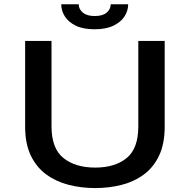

<svg xmlns="http://www.w3.org/2000/svg" viewBox="-20 -898 915 928"><path d="M440 11Q373 11 312.2 -4.5Q251.5 -20 204 -54.5Q156.5 -89 129 -146Q101.5 -203 101.5 -286V-700H229V-287.5Q229 -180 286.8 -134Q344.5 -88 440 -88Q535.5 -88 592 -134Q648.5 -180 648.5 -287.5V-700H776V-286Q776 -203 749 -146Q722 -89 675.2 -54.5Q628.5 -20 568 -4.5Q507.5 11 440 11ZM437 -756.5Q381.5 -756.5 346 -774Q310.5 -791.5 293.2 -819Q276 -846.5 276 -877.5H360.5Q360.5 -853.5 380.5 -837Q400.5 -820.5 438 -820.5Q476 -820.5 495.5 -837Q515 -853.5 515 -877.5H599.5Q599.5 -846.5 582 -819Q564.5 -791.5 528.5 -774Q492.5 -756.5 437 -756.5Z"/></svg>

Font: Trispace SemiExpanded Medium
Style: Regular
Weight: 500
Width: 6
Designer: Tyler Finck
Foundry: Etcetera Type Company
Version: Version 1.210; ttfautohint (v1.8.3)